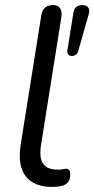

<svg xmlns="http://www.w3.org/2000/svg" viewBox="-20 -732 374 761"><path d="M186.4 8.9Q114.5 8.9 81.8 -33.5Q49 -76 62 -158.5L143.8 -671.7Q147.2 -692.1 158.8 -702Q170.5 -711.9 190.3 -711.9Q209.3 -711.9 218 -699.6Q226.7 -687.2 223.3 -664.4L142.9 -159Q134.4 -106 151 -82.8Q167.6 -59.7 208 -59.7Q221.7 -59.7 229.5 -61.4Q237.3 -63.2 242.2 -63.2Q249.6 -63.2 254 -58.3Q258.4 -53.4 258.4 -39.3Q258.4 -20.3 249.3 -9.6Q240.2 1.1 226.4 4.5Q218.4 6.5 206.8 7.7Q195.2 8.9 186.4 8.9ZM264.5 -510.2Q255.2 -510.2 250.3 -516.3Q245.4 -522.4 247.4 -534.2L271 -681.9Q275.9 -711.9 306.4 -711.9Q322.6 -711.9 329.8 -702.4Q336.9 -692.8 331.5 -675L290.4 -530.8Q284.5 -510.2 264.5 -510.2Z"/></svg>

Font: Nunito ExtraLight
Style: Italic
Weight: 200
Italic angle: -9°
Designer: Vernon Adams
Foundry: Vernon Adams
Version: Version 3.602